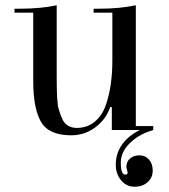

<svg xmlns="http://www.w3.org/2000/svg" viewBox="-20 -493 639 728"><path d="M464 161 459 141Q459 120 473 108Q487 96 509 96Q531 96 545 112Q559 128 559 154Q559 180 540 197.5Q521 215 490 215Q459 215 439 190.5Q419 166 419 132Q419 47 510 0H404V-87H398Q381 -39 340.5 -9.5Q300 20 250 20Q165 20 135.5 -31Q106 -82 106 -185V-445H35V-460H56Q134 -460 195 -473V-199Q195 -105 202 -81Q209 -57 217 -40Q233 -8 271.5 -8Q310 -8 338.5 -31Q367 -54 381 -94Q406 -165 406 -264V-445H335V-460H356Q434 -460 495 -473V-15H561V0Q513 14 482 41Q438 78 438 123.5Q438 169 455 169Q464 169 464 161Z"/></svg>

Font: Elsie
Style: Regular
Weight: 400
Designer: Alejandro Inler
Foundry: Alejandro Inler
Version: 1.002